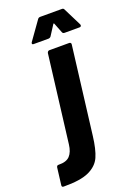

<svg xmlns="http://www.w3.org/2000/svg" viewBox="-265 -766 731 1036"><g transform="rotate(-20 100.0 -248.0)"><path d="M-97 192 -85 95Q-83 83 -72 84Q-28 85 -8 63.5Q12 42 17 0L79 -502Q80 -507 83.5 -510.5Q87 -514 92 -514H206Q211 -514 214 -510.5Q217 -507 216 -502L154 0Q145 75 126.5 117Q108 159 59 182Q10 205 -87 204Q-99 204 -97 192ZM15 -580Q15 -584 18 -588L92 -692Q97 -700 107 -700H232Q241 -700 244 -692L296 -588Q297 -586 297 -583Q297 -574 286 -574H201Q191 -574 188 -583L166 -639Q163 -644 160 -639L124 -583Q122 -579 117.5 -576.5Q113 -574 109 -574H24Q15 -574 15 -580Z"/></g></svg>

Font: Barlow Condensed
Style: Bold Italic
Weight: 700
Width: 3
Italic angle: -7°
Designer: Jeremy Tribby
Foundry: Tribby Type
Version: Version 1.408